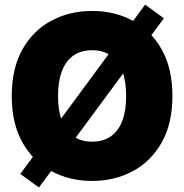

<svg xmlns="http://www.w3.org/2000/svg" viewBox="-20 -786 811 845"><path d="M385.3 10.3Q286.1 10.3 205.8 -33Q125.5 -76.2 78.6 -159.4Q31.7 -242.7 31.7 -363.3Q31.7 -484.9 78.6 -568.4Q125.5 -651.9 205.8 -694.8Q286.1 -737.8 385.3 -737.8Q484.4 -737.8 564.5 -694.8Q644.5 -651.9 691.7 -568.4Q738.8 -484.9 738.8 -363.3Q738.8 -242.2 691.7 -158.9Q644.5 -75.7 564.5 -32.7Q484.4 10.3 385.3 10.3ZM385.3 -162.6Q434.1 -162.6 467.5 -185.8Q501 -209 518.1 -253.9Q535.2 -298.8 535.2 -363.3Q535.2 -428.2 518.1 -473.4Q501 -518.6 467.5 -541.7Q434.1 -564.9 385.3 -564.9Q336.4 -564.9 303.2 -541.7Q270 -518.6 252.7 -473.4Q235.4 -428.2 235.4 -363.3Q235.4 -298.8 252.7 -253.9Q270 -209 303.2 -185.8Q336.4 -162.6 385.3 -162.6ZM151.4 39.1 69.3 -20.5 618.7 -765.6 701.2 -705.6Z"/></svg>

Font: Inter 17pt Black
Style: Regular
Weight: 900
Version: Version 4.001;git-66647c0bb